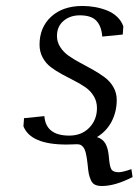

<svg xmlns="http://www.w3.org/2000/svg" viewBox="-20 -474 462 640"><path d="M58.1 -53.2 60.1 -80.1 127.9 -86.9Q132.8 -22 210.9 -22Q252 -22 277.6 -48.3Q303.2 -74.7 303.2 -113.8Q303.2 -135.7 292.7 -153.3Q282.2 -170.9 265.4 -182.6Q248.5 -194.3 228 -204.8Q207.5 -215.3 187 -226.3Q166.5 -237.3 149.7 -250Q132.8 -262.7 122.3 -282Q111.8 -301.3 111.8 -325.2Q111.8 -382.8 150.6 -418.5Q189.5 -454.1 254.9 -454.1Q276.4 -454.1 296.9 -450.4Q317.4 -446.8 336.7 -439.2Q356 -431.6 370.4 -418Q384.8 -404.3 391.1 -386.2L389.2 -358.9L320.8 -352.1Q318.4 -386.2 301.5 -404.5Q284.7 -422.9 246.1 -422.9Q213.4 -422.9 191.7 -404.3Q169.9 -385.7 169.9 -354Q169.9 -334 180.9 -316.9Q191.9 -299.8 209.5 -287.6Q227.1 -275.4 248.3 -264.2Q269.5 -252.9 290.8 -241Q312 -229 329.6 -215.8Q347.2 -202.6 358.2 -183.3Q369.1 -164.1 369.1 -141.1Q369.1 -102.1 352.3 -69.3Q335.4 -36.6 303.2 -17.1Q322.3 -11.2 331.3 4.4Q340.3 20 342.8 47.9Q345.2 80.1 351.1 90.1Q356.9 100.1 376 100.1Q388.2 100.1 418 89.8L421.9 116.2Q363.8 146 319.8 146Q305.7 146 296.9 141.8Q288.1 137.7 283.2 127Q278.3 116.2 276.1 105.5Q273.9 94.7 272 73.2Q269.5 49.8 265.9 35.6Q262.2 21.5 256.8 15.6Q251.5 9.8 247.1 8.3Q242.7 6.8 234.9 6.8Q231.4 6.8 221.9 7.3Q212.4 7.8 201.2 7.8Q82 7.8 58.1 -53.2Z"/></svg>

Font: Dehuti Alt
Style: Italic
Weight: 400
Version: Version 1.2